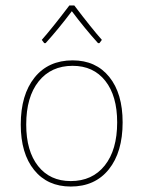

<svg xmlns="http://www.w3.org/2000/svg" viewBox="-20 -678 527 703"><path d="M142 -520 133 -532Q171 -575 234 -658H252Q315 -575 353 -532L344 -520H339Q291 -573 243 -637Q195 -573 147 -520ZM246 -457Q331 -457 380 -396.5Q429 -336 429 -230Q429 -121 378.5 -58Q328 5 239 5Q154 5 105 -55.5Q56 -116 56 -222Q56 -331 106.5 -394Q157 -457 246 -457ZM246 -437Q167 -437 121.5 -380Q76 -323 76 -222Q76 -125 119.5 -70Q163 -15 239 -15Q318 -15 363.5 -72Q409 -129 409 -230Q409 -327 365.5 -382Q322 -437 246 -437Z"/></svg>

Font: Alegreya Sans SC Thin
Style: Regular
Weight: 100
Designer: Juan Pablo del Peral
Foundry: Huerta Tipografica
Version: Version 2.007